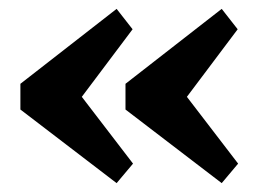

<svg xmlns="http://www.w3.org/2000/svg" viewBox="-20 -440 586 433"><path d="M26 -251 243 -420 279 -374 155 -209V-234L280 -71L243 -27L26 -193ZM263 -251 480 -420 516 -374 392 -209V-234L517 -71L480 -27L263 -193Z"/></svg>

Font: Yrsa
Style: Regular
Weight: 400
Designer: Anna Giedrys (Yrsa+Rasa design), David Brezina (Yrsa art-direction, Rasa art-direction, design)
Foundry: Rosetta Type Foundry
Version: Version 2.004